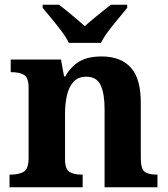

<svg xmlns="http://www.w3.org/2000/svg" viewBox="-20 -786 707 806"><path d="M20 0V-53H26Q59 -53 79.5 -65Q100 -77 100 -122V-418Q100 -460 81 -471.5Q62 -483 29 -483H25V-536H236L249 -465H254Q277 -506 312.5 -527.5Q348 -549 407 -549Q486 -549 528.5 -503Q571 -457 571 -356V-124Q571 -77 587 -65Q603 -53 637 -53H641V0H419V-329Q419 -393 402.5 -428.5Q386 -464 342 -464Q308 -464 288.5 -442.5Q269 -421 261 -385.5Q253 -350 253 -309V-118Q253 -76 271.5 -64.5Q290 -53 323 -53H327V0ZM269 -606Q258 -629 238 -655.5Q218 -682 196.5 -708Q175 -734 159 -753V-766H228Q249 -750 281.5 -723Q314 -696 336 -676Q351 -690 371 -706.5Q391 -723 411 -739Q431 -755 445 -766H514V-753Q499 -734 477 -708Q455 -682 435 -655.5Q415 -629 404 -606Z"/></svg>

Font: Noto Serif Ethiopic
Style: Bold
Weight: 700
Designer: Monotype Design Team
Foundry: Monotype Imaging Inc.
Version: Version 2.102; ttfautohint (v1.8.4.7-5d5b)